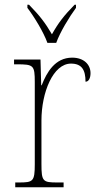

<svg xmlns="http://www.w3.org/2000/svg" viewBox="-20 -786 413 806"><path d="M179 -606H216C232 -651 271 -715 299 -753V-766H293C248 -720 225 -690 198 -642C170 -690 147 -720 102 -766H95V-753C124 -715 163 -651 179 -606ZM44 0H247V-20H221C160 -20 154 -24 154 -97V-280C154 -398 203 -519 278 -519C323 -519 339 -493 339 -443C353 -443 360 -459 360 -479C360 -515 332 -544 283 -544C211 -544 176 -482 155 -428H153L150 -536H39V-516H51C121 -516 126 -512 126 -441V-97C126 -24 119 -20 59 -20H44Z"/></svg>

Font: Noto Serif Sinhala SemiCondensed Thin
Style: Regular
Weight: 100
Width: 4
Designer: Jelle Bosma - Monotype Design Team
Foundry: Monotype Imaging Inc.
Version: Version 2.007